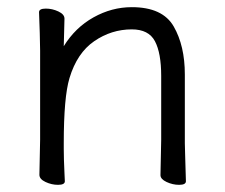

<svg xmlns="http://www.w3.org/2000/svg" viewBox="-20 -505 628 536"><path d="M430 -115V-293Q430 -357 412.5 -390Q395 -423 348 -423Q291 -423 243 -390Q195 -357 174 -287Q158 -234 158 -105V-89Q158 -63 160 -21L161 1Q161 11 142 11Q124 11 107 3Q90 -5 90 -17L92 -115V-364L91 -413L89 -471Q89 -481 108 -481Q126 -481 143 -473Q160 -465 160 -453L158 -376Q190 -428 241 -456.5Q292 -485 348 -485Q434 -485 465 -431Q496 -377 496 -297V-105L497 -67L499 1Q499 11 480 11Q462 11 445 3Q428 -5 428 -16V-17Z"/></svg>

Font: Iansui
Style: Regular
Weight: 400
Designer: But Ko / Fontworks Inc.
Foundry: zi-hi.com / Fontworks Inc.
Version: Version 1.002